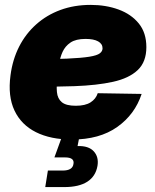

<svg xmlns="http://www.w3.org/2000/svg" viewBox="-20 -553 629 777"><path d="M270.5 11.7Q185.1 11.7 125.5 -18.1Q65.9 -47.9 38.6 -105.7Q11.2 -163.6 22.5 -248Q30.8 -312 57.4 -364.3Q84 -416.5 126.5 -454.3Q168.9 -492.2 224.6 -512.7Q280.3 -533.2 346.7 -533.2Q408.7 -533.2 460 -514.4Q511.2 -495.6 541.7 -458Q572.3 -420.4 572.3 -362.3Q572.3 -302.7 537.4 -269.5Q502.4 -236.3 437.3 -221.9Q372.1 -207.5 281 -204.3Q189.9 -201.2 77.1 -201.2L95.2 -313Q191.9 -313 251.2 -315.7Q310.5 -318.4 341.8 -323.5Q373 -328.6 384 -337.2Q395 -345.7 395 -357.4Q395 -375.5 377.2 -385.5Q359.4 -395.5 326.2 -395.5Q287.1 -395.5 265.4 -380.9Q243.7 -366.2 233.2 -343Q222.7 -319.8 219 -293Q215.3 -266.1 211.9 -241.7Q208 -206.5 210.4 -180.2Q212.9 -153.8 230.2 -139.4Q247.6 -125 286.6 -125Q325.2 -125 346.7 -138.9Q368.2 -152.8 375.5 -175.8L553.2 -172.9Q525.9 -89.8 454.3 -39.1Q382.8 11.7 270.5 11.7ZM163.1 204.1 173.8 137.2H233.9Q253.4 137.2 264.4 130.6Q275.4 124 277.3 110.4Q279.8 97.2 271.2 90.6Q262.7 84 242.7 84H200.2L237.8 -19.5H304.7L301.3 0L293.9 38.1Q338.9 36.6 359.6 59.6Q380.4 82.5 374.5 118.2Q367.2 160.6 333.3 182.4Q299.3 204.1 240.2 204.1Z"/></svg>

Font: Inter 28pt Black
Style: Italic
Weight: 900
Italic angle: -9.3988°
Designer: Rasmus Andersson
Foundry: rsms
Version: Version 4.001;git-66647c0bb